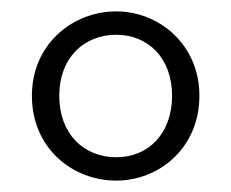

<svg xmlns="http://www.w3.org/2000/svg" viewBox="-20 -787 406 337"><path d="M184 -511C127 -511 84 -552 84 -619C84 -685 127 -726 184 -726C240 -726 282 -685 282 -619C282 -552 240 -511 184 -511ZM184 -470C259 -470 330 -527 330 -619C330 -709 259 -767 184 -767C107 -767 36 -709 36 -619C36 -527 107 -470 184 -470Z"/></svg>

Font: GenKiMin2 TW H
Style: Regular
Weight: 900
Version: Version 2.100;PS 2.1;hotconv 16.6.51;makeotf.lib2.5.65220 DE